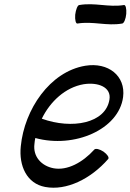

<svg xmlns="http://www.w3.org/2000/svg" viewBox="-20 -868 621 914"><path d="M349 -756C424 -768 488 -743 562 -756C570 -757 579 -778 581 -802C583 -827 578 -846 570 -844C496 -832 432 -857 357 -844C349 -843 341 -822 338 -798C336 -773 341 -754 349 -756ZM495 -111C501 -118 491 -133 473 -146C455 -158 435 -163 429 -156C373 -94 300 -55 235 -67C177 -78 136 -123 144 -183C145 -193 146 -202 148 -211C334 -160 546 -252 566 -406C579 -507 495 -573 386 -555C217 -527 96 -346 79 -172C69 -78 108 6 195 22C296 41 412 -16 495 -111ZM378 -467C447 -478 511 -453 501 -394C483 -281 323 -251 179 -303C219 -385 291 -452 378 -467Z"/></svg>

Font: Nupuram Condensed Oblique
Style: Regular
Weight: 400
Width: 3
Designer: Santhosh Thottingal (santhosh.thottingal@gmail.com)
Foundry: SMC
Version: Version 1.000